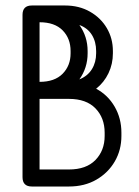

<svg xmlns="http://www.w3.org/2000/svg" viewBox="-20 -679 506 699"><path d="M96 0Q62 0 62 -34V-625Q62 -659 96 -659H217Q268 -659 307.5 -636.5Q347 -614 369 -576.5Q391 -539 391 -493V-485Q391 -446 375 -412.5Q359 -379 330 -356Q373 -333 397.5 -290.5Q422 -248 422 -196V-184Q422 -133 398 -91.5Q374 -50 331 -25Q288 0 231 0ZM124 -598V-381Q179 -381 208 -410.5Q237 -440 237 -485V-493Q237 -539 208 -568.5Q179 -598 124 -598ZM299 -485Q299 -432 269 -390Q299 -402 314.5 -427Q330 -452 330 -485V-493Q330 -527 314.5 -552Q299 -577 269 -588Q299 -546 299 -493ZM231 -62Q294 -62 327.5 -96.5Q361 -131 361 -184V-196Q361 -250 327.5 -284.5Q294 -319 231 -319H124V-62Z"/></svg>

Font: Libertine Sup Medium
Style: Regular
Weight: 500
Designer: Bastien Sozeau
Foundry: NBR — Bastien Sozeau
Version: Version 2.003; ttfautohint (v1.8.4.7-5d5b);gftools[0.9.33]